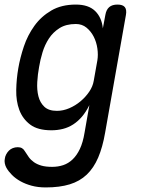

<svg xmlns="http://www.w3.org/2000/svg" viewBox="-30 -580 650 840"><path d="M361 -120Q346 -90 328.5 -69.5Q311 -49 290 -35.5Q269 -22 245 -16Q221 -10 195 -10Q135 -10 102 -35Q69 -60 54.5 -99Q40 -138 41 -186.5Q42 -235 50 -281Q58 -328 74.5 -377Q91 -426 120.5 -467Q150 -508 194.5 -534Q239 -560 302 -560Q357 -560 386 -532Q415 -504 420 -456L431 -515Q435 -538 448 -549Q461 -560 484 -560Q507 -560 516 -549Q525 -538 521 -515L430 0Q419 64 399.5 109.5Q380 155 349.5 184Q319 213 275 226.5Q231 240 170 240Q136 240 108.5 232.5Q81 225 59.5 213Q38 201 22.5 185.5Q7 170 -2 154Q-7 145 -9 134.5Q-11 124 -9 115Q-8 105 -3 95.5Q2 86 9 79Q16 72 26 68Q36 64 48 64Q59 64 66.5 68.5Q74 73 79 82Q87 95 96 107.5Q105 120 118.5 129.5Q132 139 151 144.5Q170 150 198 150Q224 150 246.5 142.5Q269 135 287.5 117.5Q306 100 319.5 71.5Q333 43 340 0ZM219 -95Q246 -95 273 -106.5Q300 -118 322.5 -137Q345 -156 360.5 -179Q376 -202 380 -226L396 -316Q400 -340 396 -368Q392 -396 380 -419.5Q368 -443 348.5 -459Q329 -475 302 -475Q259 -475 230.5 -457Q202 -439 184 -411.5Q166 -384 156 -351Q146 -318 141 -287Q135 -255 133 -221Q131 -187 138 -159Q145 -131 164 -113Q183 -95 219 -95Z"/></svg>

Font: Maple Mono NL
Style: Italic
Weight: 400
Italic angle: -10°
Monospace: yes
Designer: subframe7536
Version: Version 7.000